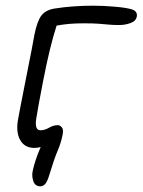

<svg xmlns="http://www.w3.org/2000/svg" viewBox="-20 -514 501 675"><path d="M122 141Q103 141 97 122.5Q91 104 95 87Q102 52 123 3Q112 6 101 6Q66 6 50.5 -22.5Q35 -51 44 -97Q46 -109 51.5 -137Q57 -165 64 -201Q71 -237 78.5 -274.5Q86 -312 92 -343Q98 -374 101 -392Q111 -441 126 -460Q141 -479 172 -484Q203 -489 238 -491.5Q273 -494 307 -494Q343 -494 383.5 -490.5Q424 -487 444 -481Q464 -474 461 -456Q458 -440 439 -433Q420 -426 399 -426Q378 -426 362.5 -427.5Q347 -429 327.5 -430.5Q308 -432 275 -432Q245 -432 223 -430Q201 -428 179 -424Q167 -387 155.5 -340Q144 -293 131 -226Q114 -139 107.5 -97.5Q101 -56 122 -56Q137 -56 152.5 -65Q168 -74 183 -74Q191 -74 197.5 -66Q204 -58 200 -40Q195 -13 183 15Q171 43 154 99Q147 123 139.5 132Q132 141 122 141Z"/></svg>

Font: Shantell Sans Normal
Style: Italic
Weight: 300
Italic angle: -11.31°
Designer: Stephen Nixon, Anya Danilova, Shantell Martin
Foundry: Arrow Type
Version: Version 1.008;[a672d596b]